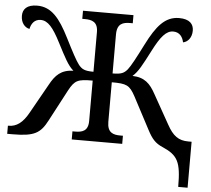

<svg xmlns="http://www.w3.org/2000/svg" viewBox="-60 -786 1168 1061"><g transform="rotate(5 524.0 -255.0)"><path d="M967 210H1019V-45H1001C946 -45 915 -68 882 -128L791 -290C761 -345 730 -377 662 -379C693 -406 712 -444 755 -527C796 -607 826 -643 865 -643C901 -643 918 -617 924 -588C950 -593 972 -618 972 -657C972 -693 950 -720 891 -720C813 -720 766 -662 713 -557C676 -484 650 -434 633 -413C615 -392 601 -383 551 -383V-599C551 -660 584 -669 624 -669H638V-714H358V-669H372C411 -669 445 -660 445 -603V-383C395 -383 381 -392 363 -413C346 -434 320 -484 283 -557C230 -662 183 -720 104 -720C46 -720 24 -693 24 -657C24 -618 46 -593 72 -588C78 -617 95 -643 130 -643C170 -643 200 -607 241 -527C284 -444 303 -406 334 -379C266 -377 235 -345 205 -290L114 -128C82 -70 48 -45 4 -45H0V0H30C151 0 184 -21 222 -94L314 -268C346 -327 363 -334 445 -334V-110C445 -53 411 -45 372 -45H358V0H638V-45H624C584 -45 551 -54 551 -115V-334C633 -334 650 -327 682 -268L776 -90C801 -42 821 -19 861 -2C948 36 967 71 967 210Z"/></g></svg>

Font: Noto Serif Thai Medium
Style: Regular
Weight: 500
Designer: Monotype Design Team
Foundry: Monotype Imaging Inc.
Version: Version 1.901;PS 001.901;hotconv 1.0.88;makeotf.lib2.5.64775